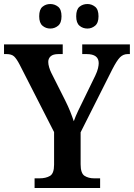

<svg xmlns="http://www.w3.org/2000/svg" viewBox="-21 -935 666 955"><path d="M151 0V-48H176Q207 -48 227.5 -60Q248 -72 248 -116V-278L77 -613Q62 -642 49.5 -654Q37 -666 11 -666H-1V-714H291V-666H270Q243 -666 231 -655Q219 -644 219 -627Q219 -615 223.5 -600Q228 -585 234 -573L303 -436Q318 -406 328 -381Q338 -356 346 -332Q354 -355 368 -384.5Q382 -414 398 -446L453 -559Q463 -580 466.5 -595.5Q470 -611 470 -621Q470 -666 410 -666H388V-714H625V-666H614Q592 -666 576 -650Q560 -634 537 -589L380 -277V-118Q380 -73 399.5 -60.5Q419 -48 447 -48H477V0ZM414 -793Q391 -793 374.5 -807Q358 -821 358 -854Q358 -888 374.5 -901.5Q391 -915 414 -915Q435 -915 452 -901.5Q469 -888 469 -854Q469 -821 452 -807Q435 -793 414 -793ZM229 -793Q207 -793 190.5 -807Q174 -821 174 -854Q174 -888 190.5 -901.5Q207 -915 229 -915Q251 -915 268 -901.5Q285 -888 285 -854Q285 -821 268 -807Q251 -793 229 -793Z"/></svg>

Font: Noto Serif Hebrew SemiCondensed SemiBold
Style: Regular
Weight: 600
Width: 4
Designer: Monotype Design Team
Foundry: Monotype Imaging Inc.
Version: Version 2.004; ttfautohint (v1.8.4.7-5d5b)